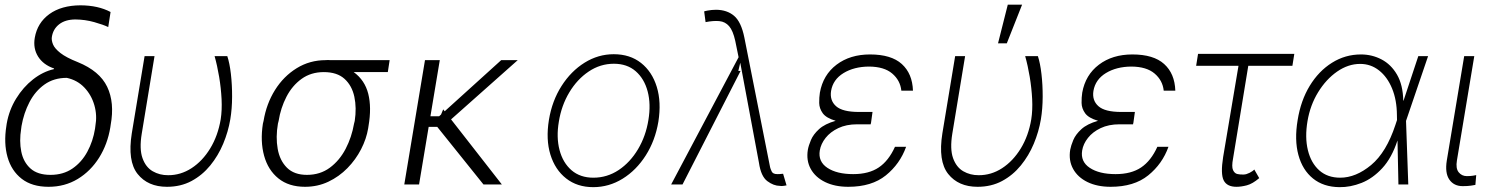

<svg xmlns="http://www.w3.org/2000/svg" viewBox="-20 -784 6341 816"><path d="M127.8 -623.6Q138.8 -687.1 189.8 -724.1Q240.8 -761 322.1 -761.4Q397.4 -761 449.9 -733L440 -669Q419.4 -679 380.5 -690Q341.6 -701 300.1 -701.3Q257.1 -701 231.2 -680.6Q205.3 -660.2 200.3 -626.4Q198.2 -612.9 205.3 -595.3Q212.4 -577.8 236.9 -558.6Q261.4 -539.4 310.7 -519.9Q403.4 -482.2 435.5 -415.1Q467.7 -348 450.3 -252.8L448.9 -242.9Q437.1 -171.2 401.3 -114Q365.4 -56.8 310.4 -23.4Q255.3 9.9 186.4 9.9Q116.1 9.9 72.3 -24.1Q28.4 -58.2 11.9 -116.8Q-4.6 -175.4 7.1 -248.6L8.5 -258.5Q18.8 -316.8 48.7 -365.2Q78.5 -413.7 120.4 -446.6Q162.3 -479.4 208.8 -490.1L209.9 -492.9Q164.1 -508.5 142 -543.5Q120 -578.5 127.8 -623.6ZM71.4 -248.2 70 -237.2Q61.4 -183.9 70.5 -139.4Q79.5 -94.8 109.7 -67.8Q139.9 -40.8 194.6 -40.8Q248.6 -40.8 287.8 -67.6Q327.1 -94.5 351.2 -139.2Q375.4 -183.9 383.9 -237.2L385.3 -248.2Q393.5 -293.7 381 -337Q368.6 -380.3 338.6 -411.9Q308.6 -443.5 263.8 -453.1Q208.8 -453.1 169.2 -424.9Q129.6 -396.7 105.3 -350Q81 -303.3 71.4 -248.2Z M594.5 -545.5H636.7L582.4 -215.9Q571.7 -150.9 585.6 -112Q599.4 -73.2 629.1 -56.1Q658.7 -39.1 694.6 -39.4Q747.5 -39.1 794 -69.2Q840.6 -99.4 873.4 -153.2Q906.2 -207 918 -277Q924 -315.7 921.7 -362.6Q919.4 -409.4 911.4 -457.2Q903.4 -505 892 -545.5H946Q956 -515.6 961.3 -469.6Q966.6 -423.7 966.4 -372.7Q966.3 -321.7 958.8 -277Q949.9 -224.1 928.6 -173.1Q907.3 -122.2 873.6 -80.8Q839.8 -39.4 793.9 -14.7Q747.9 9.9 689.6 9.9Q608.3 9.9 564.8 -44.7Q521.3 -99.4 540.1 -217.3Z M1097.3 -258.5 1100.1 -269.9Q1112.2 -343 1148.8 -401.5Q1185.4 -459.9 1240.9 -494.1Q1296.5 -528.4 1364.3 -528.4Q1374.3 -529.5 1383.2 -528.4H1636L1628.2 -477.6H1483.3Q1530.5 -443.2 1545.1 -385.3Q1559.7 -327.4 1546.2 -248.6L1544.7 -238.6Q1537.3 -193.9 1514.6 -149.7Q1491.8 -105.5 1456.5 -69.4Q1421.2 -33.4 1375.5 -11.7Q1329.9 9.9 1276.3 9.9Q1207.4 9.9 1163.4 -25.6Q1119.3 -61.1 1102.5 -122Q1085.6 -182.9 1097.3 -258.5ZM1164.1 -269.9 1161.2 -258.5Q1151.3 -201 1160.2 -151.3Q1169 -101.6 1199.6 -71.2Q1230.1 -40.8 1284.4 -40.8Q1340.6 -40.8 1381.7 -71.2Q1422.9 -101.6 1448.9 -151.3Q1474.8 -201 1484.7 -258.5L1487.6 -269.9Q1496.1 -325.3 1486 -372.7Q1475.9 -420.1 1444.2 -448.9Q1412.6 -477.6 1356.2 -477.6Q1301.8 -477.6 1261.9 -448.9Q1221.9 -420.1 1197.4 -372.7Q1172.9 -325.3 1164.1 -269.9Z M1849.1 -528.4 1809.3 -289.8H1846.2L1854.4 -297.2L1863.6 -319.2L1870 -311.1L2110.1 -528.4H2180.4L1897 -276.6L2112.9 0H2034.8L1838.4 -244.7H1801.8L1761 0H1698.2L1786.2 -528.4Z M2501.4 11.4Q2433.2 11.4 2386.2 -25.6Q2339.1 -62.5 2319.2 -127Q2299.4 -191.4 2312.9 -274.5Q2326.3 -355.5 2366.5 -418.5Q2406.6 -481.5 2464.5 -517.6Q2522.4 -553.6 2588.4 -553.6Q2657.3 -553.6 2704.4 -516.5Q2751.4 -479.4 2771.3 -414.8Q2791.2 -350.1 2778.1 -267Q2764.6 -186.4 2724.4 -123.4Q2684.3 -60.4 2626.2 -24.5Q2568.2 11.4 2501.4 11.4ZM2501.8 -28.8Q2560.4 -28.8 2609.4 -61.4Q2658.4 -94.1 2691.6 -149.9Q2724.8 -205.6 2735.8 -274.5Q2746.8 -341.3 2732.6 -395.2Q2718.4 -449.2 2681.8 -481.2Q2645.2 -513.1 2589.1 -513.1Q2531.2 -513.1 2482.1 -480.1Q2432.9 -447.1 2399.5 -391.3Q2366.1 -335.6 2355.1 -267Q2343.8 -200.6 2358 -146.5Q2372.2 -92.3 2408.9 -60.5Q2445.7 -28.8 2501.8 -28.8Z M3295.1 6Q3268.1 6 3241.1 -14.2Q3214.1 -34.4 3205.6 -92L3126.1 -517.4L3117.9 -482.6H3127.5L2880.7 0H2832.4L3119 -540.8L3104.8 -610.4Q3095.2 -653.8 3078.7 -672.8Q3062.1 -691.8 3037.5 -694.2Q3012.8 -696.7 2978.7 -690L2972.7 -735.4Q2972.3 -736.2 2987.9 -739.2Q3003.6 -742.2 3023.1 -742.5Q3070 -742.2 3100 -716.6Q3130 -691.1 3143.5 -624.6L3252.8 -73.9Q3252.8 -73.5 3253.2 -72.4Q3254.3 -67.1 3259.6 -55.4Q3264.9 -43.7 3284.4 -44Q3287.6 -43.7 3293.1 -44.2Q3298.7 -44.7 3302.9 -45.1Q3307.5 -45.5 3308.2 -45.5L3322.8 3.9Q3319.6 4.3 3316.9 4.8Q3314.3 5.3 3312.1 5.7Q3299.4 7.5 3295.1 6Z M3681.5 -259.6H3680.8L3680.4 -255.7H3622.9Q3576.7 -255.7 3542.8 -239.5Q3508.9 -223.4 3488.8 -198Q3468.8 -172.6 3464.1 -144.5Q3456.3 -97.3 3496.4 -70.7Q3536.6 -44 3606.2 -44Q3672.6 -44 3714.7 -72.3Q3756.7 -100.5 3783.7 -160.2H3831Q3805 -87.4 3744.9 -38.7Q3684.7 9.9 3585.2 9.9Q3528.1 9.9 3486.7 -10.3Q3445.3 -30.5 3425.6 -66.2Q3405.9 -101.9 3413.4 -147.7Q3416.5 -165.1 3426.5 -188.9Q3436.4 -212.7 3460.9 -235.1Q3485.4 -257.5 3531.6 -270.6Q3491.5 -282.3 3476.7 -302.7Q3462 -323.2 3461.6 -346.6Q3461.3 -370 3464.5 -390.3Q3478 -465.6 3535.3 -509.1Q3592.7 -552.6 3677.6 -552.6Q3767.8 -552.6 3812.7 -511.9Q3857.6 -471.2 3860.1 -398.8H3810.7Q3806.1 -442.5 3771.8 -471.6Q3737.6 -500.7 3673.3 -501.1Q3609.7 -500.7 3565 -473.4Q3520.2 -446 3512.1 -397.7Q3505.7 -357.2 3533.2 -332.7Q3560.7 -308.2 3630.3 -308.2H3688.2Z M4039.4 -545.5H4081.7L4027.3 -215.9Q4016.7 -150.9 4030.5 -112Q4044.4 -73.2 4074 -56.1Q4103.7 -39.1 4139.6 -39.4Q4192.5 -39.1 4239 -69.2Q4285.5 -99.4 4318.4 -153.2Q4351.2 -207 4362.9 -277Q4369 -315.7 4366.7 -362.6Q4364.3 -409.4 4356.4 -457.2Q4348.4 -505 4337 -545.5H4391Q4400.9 -515.6 4406.2 -469.6Q4411.6 -423.7 4411.4 -372.7Q4411.2 -321.7 4403.8 -277Q4394.9 -224.1 4373.6 -173.1Q4352.3 -122.2 4318.5 -80.8Q4284.8 -39.4 4238.8 -14.7Q4192.8 9.9 4134.6 9.9Q4053.3 9.9 4009.8 -44.7Q3966.3 -99.4 3985.1 -217.3ZM4221.6 -599.8 4263.1 -764.2H4323.9L4258.9 -599.8Z M4796.5 -259.6H4795.8L4795.5 -255.7H4737.9Q4691.8 -255.7 4657.8 -239.5Q4623.9 -223.4 4603.9 -198Q4583.8 -172.6 4579.2 -144.5Q4571.4 -97.3 4611.5 -70.7Q4651.6 -44 4721.2 -44Q4787.6 -44 4829.7 -72.3Q4871.8 -100.5 4898.8 -160.2H4946Q4920.1 -87.4 4859.9 -38.7Q4799.7 9.9 4700.3 9.9Q4643.1 9.9 4601.7 -10.3Q4560.4 -30.5 4540.7 -66.2Q4521 -101.9 4528.4 -147.7Q4531.6 -165.1 4541.5 -188.9Q4551.5 -212.7 4576 -235.1Q4600.5 -257.5 4646.7 -270.6Q4606.5 -282.3 4591.8 -302.7Q4577.1 -323.2 4576.7 -346.6Q4576.3 -370 4579.5 -390.3Q4593 -465.6 4650.4 -509.1Q4707.7 -552.6 4792.6 -552.6Q4882.8 -552.6 4927.7 -511.9Q4972.7 -471.2 4975.1 -398.8H4925.8Q4921.2 -442.5 4886.9 -471.6Q4852.6 -500.7 4788.4 -501.1Q4724.8 -500.7 4680 -473.4Q4635.3 -446 4627.1 -397.7Q4620.7 -357.2 4648.3 -332.7Q4675.8 -308.2 4745.4 -308.2H4803.3Z M5480.8 -555 5472.7 -504.3H5285.2L5220.5 -110.4Q5213.8 -75.6 5220.3 -61.3Q5226.9 -46.9 5239 -44.4Q5251.1 -41.9 5261 -42.3Q5264.6 -42.3 5266 -42.3Q5276.3 -42.3 5290.7 -49.5Q5305 -56.8 5310.7 -63.6L5331.7 -27Q5303.3 -2.8 5279.1 3.6Q5255 9.9 5235.1 9.9Q5194.6 9.9 5180.8 -17.2Q5166.9 -44.4 5178.3 -116.5L5243.6 -504.3H5063.6L5071.7 -555Z M5672.6 11.4Q5604.8 10.7 5560.2 -25.4Q5515.6 -61.4 5498.2 -125.4Q5480.8 -189.3 5495 -273.8Q5508.2 -356.5 5546.3 -419.2Q5584.5 -481.9 5640.8 -517.2Q5697.1 -552.6 5764.2 -552.6Q5811.1 -552.6 5851.6 -531.4Q5892 -510.3 5917.3 -466.8Q5942.5 -423.3 5943.9 -356.2H5945L6007.8 -545.5H6049.4L5956 -271.3L5955.6 -270.2L5965.2 0H5923.3L5919.4 -186.1H5919Q5894.9 -112.9 5854.6 -69.2Q5814.3 -25.6 5766.7 -6.7Q5719.1 12.1 5672.6 11.4ZM5917.3 -273.8 5916.9 -295.1Q5916.5 -359 5896.3 -408Q5876.1 -457 5840.9 -484.7Q5805.8 -512.4 5760.7 -512.4Q5709.9 -512.4 5662.8 -479.8Q5615.8 -447.1 5582 -392Q5548.3 -337 5536.9 -269.5Q5525.2 -200.3 5538.5 -145.8Q5551.8 -91.3 5586.8 -60Q5621.8 -28.8 5675.8 -28.8Q5742.5 -28.8 5807.4 -82.7Q5872.2 -136.7 5910.5 -253.2Z M6202.8 -545.5H6245.7L6171.9 -101.9Q6166.2 -68.5 6179.3 -52Q6192.5 -35.5 6214.1 -35.5Q6229 -35.5 6240.1 -37.3Q6251.1 -39.1 6253.9 -39.8L6250.4 1.8Q6245 2.8 6231.4 5Q6217.7 7.1 6196.4 7.1Q6159.1 7.1 6139.7 -20.8Q6120.4 -48.7 6128.9 -101.9Z"/></svg>

Font: Inter Extra Light  BETA
Style: Italic
Weight: 200
Italic angle: 9.39999°
Designer: Rasmus Andersson
Foundry: rsms
Version: Version 3.011;git-f93a4a705